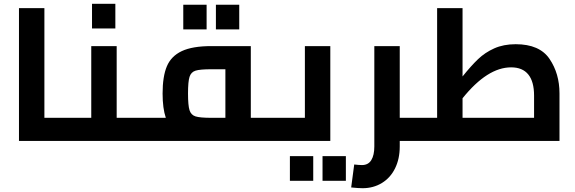

<svg xmlns="http://www.w3.org/2000/svg" viewBox="-20 -743 3029 1012"><path d="M332 -61Q332 -33 327 -16.5Q322 0 312 0H80V-700H214V-122H312Q322 -122 327 -105.5Q332 -89 332 -61Z M765 -61Q765 -33 760 -16.5Q755 0 745 0H312Q302 0 297 -16.5Q292 -33 292 -61Q292 -89 297 -105.5Q302 -122 312 -122H461V-500H595V-122H745Q755 -122 760 -105.5Q765 -89 765 -61ZM465 -723H588V-593H465Z M1458 -61Q1458 -33 1453 -16.5Q1448 0 1438 0H745Q735 0 730 -16.5Q725 -33 725 -61Q725 -89 730 -105.5Q735 -122 745 -122H854Q837 -172 837 -250Q837 -340 859.5 -393.5Q882 -447 938 -473.5Q994 -500 1094 -500H1302V-122H1438Q1448 -122 1453 -105.5Q1458 -89 1458 -61ZM1168 -122V-378H1094Q1034 -378 1010.5 -370.5Q987 -363 979 -338Q971 -313 971 -250Q971 -187 979 -162Q987 -137 1010.5 -129.5Q1034 -122 1094 -122ZM946 -718H1069V-588H946ZM1118 -718H1241V-588H1118Z M1721 -500V0H1438Q1428 0 1423 -16.5Q1418 -33 1418 -61Q1418 -89 1423 -105.5Q1428 -122 1438 -122H1587V-500ZM1508 80H1631V210H1508ZM1680 80H1803V210H1680Z M2216 -61Q2216 -33 2211 -16.5Q2206 0 2196 0H2087V29Q2087 94 2062.5 144Q2038 194 1993 221.5Q1948 249 1891 249Q1869 249 1831 245L1847 124Q1873 127 1888 127Q1921 127 1937 101Q1953 75 1953 29V-500H2087V-122H2196Q2206 -122 2211 -105.5Q2216 -89 2216 -61Z M2929 -251V0H2196Q2186 0 2181 -16.5Q2176 -33 2176 -61Q2176 -89 2181 -105.5Q2186 -122 2196 -122H2284V-700H2418V-340Q2463 -396 2499.5 -431Q2536 -466 2585 -488Q2634 -510 2698 -510Q2824 -510 2876.5 -432.5Q2929 -355 2929 -251ZM2418 -122H2795V-239Q2795 -313 2764.5 -350.5Q2734 -388 2674 -388Q2549 -388 2418 -225Z"/></svg>

Font: Cairo
Style: Bold
Weight: 700
Designer: Mohamed Gaber
Foundry: Kief Type Foundry
Version: Version 2.100